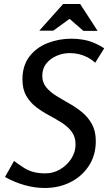

<svg xmlns="http://www.w3.org/2000/svg" viewBox="-20 -928 545 958"><path d="M337 -735Q366 -735 394.5 -730Q423 -725 449.5 -714Q476 -703 500 -687L455 -615Q436 -632 415.5 -642.5Q395 -653 373.5 -658Q352 -663 327 -663Q294 -663 262.5 -649.5Q231 -636 211 -611Q191 -586 191 -550Q191 -516 210.5 -492.5Q230 -469 260.5 -450Q291 -431 325 -412Q359 -393 389 -368.5Q419 -344 438.5 -309Q458 -274 458 -224Q458 -153 423 -100Q388 -47 330.5 -18.5Q273 10 203 10Q153 10 102 -4.5Q51 -19 5 -45L50 -125Q78 -104 100.5 -90Q123 -76 148.5 -69.5Q174 -63 207 -63Q246 -63 280 -83Q314 -103 335.5 -136Q357 -169 357 -207Q357 -245 338 -270.5Q319 -296 288.5 -315.5Q258 -335 224 -353Q190 -371 160 -394Q130 -417 111 -450Q92 -483 92 -532Q92 -600 126.5 -645.5Q161 -691 217.5 -713Q274 -735 337 -735ZM327 -834 246 -775H176L295 -908H380L467 -774H396Z"/></svg>

Font: Rosario Medium
Style: Italic
Weight: 500
Italic angle: -8.05°
Version: Version 1.201